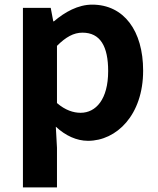

<svg xmlns="http://www.w3.org/2000/svg" viewBox="-20 -594 684 829"><path d="M79 215H226V44L221 -47C263 -8 311 14 360 14C483 14 598 -97 598 -289C598 -461 515 -574 378 -574C317 -574 260 -542 213 -502H210L199 -560H79ZM328 -107C297 -107 262 -118 226 -149V-396C264 -434 298 -453 336 -453C413 -453 447 -394 447 -287C447 -165 394 -107 328 -107Z"/></svg>

Font: Noto Sans Mono CJK SC
Style: Bold
Weight: 700
Designer: Ryoko NISHIZUKA 西塚涼子 (kana, bopomofo & ideographs); Paul D. Hunt (Latin, Greek & Cyrillic); Sandoll Communications 산돌커뮤니
Foundry: Adobe
Version: Version 2.004;hotconv 1.0.118;makeotfexe 2.5.65603